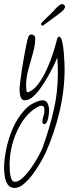

<svg xmlns="http://www.w3.org/2000/svg" viewBox="-52 -557 355 942"><path d="M21 365Q-3 365 -14 348.5Q-25 332 -28.5 309Q-32 286 -32 269Q-32 228 -21.5 175.5Q-11 123 11 72.5Q33 22 67 -15.5Q101 -53 147 -64Q150 -65 156 -65Q176 -65 182.5 -48Q189 -31 189 -15Q189 -9 187 7.5Q185 24 179.5 38Q174 52 165 52Q161 52 158.5 48.5Q156 45 156 41Q156 27 161 13Q166 -1 166 -15Q166 -26 163.5 -32Q161 -38 149 -38Q141 -38 126 -28.5Q111 -19 105 -14Q69 16 44.5 60.5Q20 105 7.5 154.5Q-5 204 -5 251Q-5 260 -4 280Q-3 300 2.5 317.5Q8 335 21 335Q39 335 60 315Q81 295 101 266.5Q121 238 136 210.5Q151 183 157 167Q190 76 211 -14Q232 -104 232 -201Q232 -238 229 -275Q223 -259 210.5 -233.5Q198 -208 181.5 -179Q165 -150 146.5 -124Q128 -98 108.5 -81.5Q89 -65 70 -65Q58 -65 52.5 -74.5Q47 -84 45.5 -96.5Q44 -109 44 -117Q44 -128 47 -154Q50 -180 55 -213Q60 -246 66 -279Q72 -312 77.5 -338.5Q83 -365 87 -376Q92 -388 102 -388Q109 -388 115 -383Q121 -378 121 -370Q121 -336 109.5 -296Q98 -256 87 -215.5Q76 -175 76 -136Q76 -133 77 -119Q78 -105 82 -105Q84 -105 85 -104.5Q86 -104 87 -105Q114 -115 137 -146.5Q160 -178 178.5 -219Q197 -260 209.5 -300Q222 -340 228 -365Q229 -369 231 -373Q233 -377 238 -377Q247 -377 252.5 -355.5Q258 -334 260.5 -304.5Q263 -275 264 -250.5Q265 -226 265 -221Q265 -115 240.5 -11Q216 93 173 190Q165 208 148.5 237Q132 266 110.5 295.5Q89 325 65.5 345Q42 365 21 365ZM156 -431Q155 -431 152 -433Q149 -435 149 -436Q149 -441 152 -445Q156 -450 168.5 -462Q181 -474 196.5 -489Q212 -504 224 -518Q231 -525 238.5 -531Q246 -537 253 -537Q257 -537 261 -534Q267 -530 267 -524Q267 -510 234.5 -487Q202 -464 161 -433Q157 -431 156 -431Z"/></svg>

Font: Licorice
Style: Regular
Weight: 400
Designer: Robert E. Leuschke
Foundry: Robert E. Leuschke
Version: Version 1.010; ttfautohint (v1.8.3)